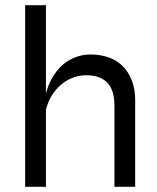

<svg xmlns="http://www.w3.org/2000/svg" viewBox="-20 -720 606 740"><path d="M421 0V-314Q421 -353 409 -378.5Q397 -404 373 -417Q349 -430 313 -430Q272 -430 237 -409Q202 -388 179.5 -351.5Q157 -315 152 -267L151 -325Q156 -367 171.5 -401Q187 -435 210.5 -459.5Q234 -484 264.5 -497Q295 -510 329 -510Q369 -510 401 -498Q433 -486 455 -463Q477 -440 489 -407.5Q501 -375 501 -334V0ZM77 0V-700H157V0Z"/></svg>

Font: Syne
Style: Regular
Weight: 400
Designer: Lucas Descroix
Foundry: Bonjour Monde
Version: Version 2.200